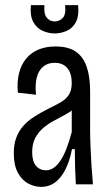

<svg xmlns="http://www.w3.org/2000/svg" viewBox="-20 -722 432 752"><path d="M141 10Q116 10 91 -3Q66 -16 50 -45.5Q34 -75 34 -122Q34 -156 43.5 -182Q53 -208 70.5 -228Q88 -248 113.5 -264.5Q139 -281 173 -298Q198 -310 218 -321.5Q238 -333 249.5 -350.5Q261 -368 261 -397Q261 -435 243.5 -455.5Q226 -476 194 -476Q167 -476 149 -461Q131 -446 124 -418.5Q117 -391 121 -351L50 -359Q46 -401 54.5 -435Q63 -469 82.5 -492.5Q102 -516 131 -528Q160 -540 198 -540Q247 -540 276.5 -520Q306 -500 319.5 -460.5Q333 -421 333 -363V-213Q333 -185 334.5 -147Q336 -109 338.5 -70Q341 -31 344 0H277Q275 -33 274 -69Q273 -105 273 -138H262Q252 -87 234 -54Q216 -21 193 -5.5Q170 10 141 10ZM160 -55Q177 -55 191.5 -65.5Q206 -76 218.5 -95.5Q231 -115 241.5 -143Q252 -171 261 -205V-309L291 -327Q285 -308 269 -295Q253 -282 232 -271Q211 -260 189 -248Q167 -236 148.5 -220Q130 -204 118 -181.5Q106 -159 106 -126Q106 -90 121 -72.5Q136 -55 160 -55ZM101 -702H154Q151 -668 163 -653Q175 -638 194 -638Q213 -638 226 -652Q239 -666 235 -702H286Q290 -658 276.5 -634Q263 -610 240 -600.5Q217 -591 195 -591Q170 -591 146.5 -601.5Q123 -612 110 -636.5Q97 -661 101 -702Z"/></svg>

Font: Bricolage Grotesque 24pt Condensed Light
Style: Regular
Weight: 300
Width: 3
Designer: Mathieu Triay
Foundry: Atelier Triay
Version: Version 1.001;gftools[0.9.33.dev8+g029e19f]